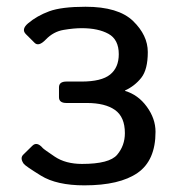

<svg xmlns="http://www.w3.org/2000/svg" viewBox="-20 -541 519 569"><path d="M50.3 -55.7Q38.6 -72.3 48.8 -82.5L75.7 -108.9Q89.4 -122.6 106.9 -102.1Q109.9 -98.6 142.1 -76.9Q174.3 -55.2 223.1 -55.2Q304.2 -55.2 327.1 -82.3Q350.1 -109.4 350.1 -146.5Q350.1 -194.3 320.8 -215.1Q291.5 -235.8 237.3 -235.8H176.8Q154.8 -235.8 154.8 -252.9V-282.2Q154.8 -299.3 176.8 -299.3H221.2Q280.8 -299.3 306.4 -320.1Q332 -340.8 332 -380.4Q332 -423.8 301.5 -440.7Q271 -457.5 222.2 -457.5Q198.7 -457.5 168.5 -452.4Q138.2 -447.3 115.7 -423.8Q94.7 -401.9 82.5 -414.1L56.6 -439.9Q42.5 -454.1 63 -471.7Q89.4 -494.1 126 -507.6Q162.6 -521 233.4 -521Q330.6 -521 374.3 -478.8Q418 -436.5 418 -386.7Q418 -335 398.7 -310.5Q379.4 -286.1 350.6 -272.9V-271.5Q389.2 -260.3 415 -224.9Q440.9 -189.5 440.9 -150.4Q440.9 -65.4 387.7 -28.6Q334.5 8.3 230 8.3Q147.9 8.3 101.3 -20.5Q54.7 -49.3 50.3 -55.7Z"/></svg>

Font: Istok Web
Style: Regular
Weight: 400
Designer: Andrey V. Panov
Foundry: Andrey V. Panov
Version: Version 1.0.2g